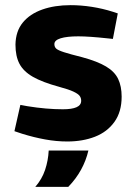

<svg xmlns="http://www.w3.org/2000/svg" viewBox="-20 -541 529 745"><path d="M241 8Q199 8 155 0Q111 -8 66 -22L36 -32L59 -134L86 -129Q123 -123 157.5 -120Q192 -117 224 -117Q259 -117 277 -125Q295 -133 295 -150Q295 -161 289 -169Q283 -177 265 -185.5Q247 -194 210 -204Q144 -222 107.5 -243Q71 -264 55.5 -293.5Q40 -323 40 -368Q41 -420 68.5 -453.5Q96 -487 144 -504Q192 -521 254 -521Q294 -521 336 -514.5Q378 -508 419 -495L437 -489L418 -390L399 -392Q362 -396 333.5 -398Q305 -400 284 -400Q240 -400 215.5 -392.5Q191 -385 191 -370Q191 -359 198 -352.5Q205 -346 228 -338.5Q251 -331 299 -319Q358 -303 391.5 -283Q425 -263 438.5 -234.5Q452 -206 452 -166Q452 -107 424 -68Q396 -29 348.5 -10.5Q301 8 241 8ZM117 184Q143 154 155 118Q167 82 169 43H323Q314 82 294.5 117.5Q275 153 245 184Z"/></svg>

Font: REM SemiBold
Style: Regular
Weight: 600
Designer: Octavio Pardo
Foundry: Ashler Design
Version: Version 1.005;gftools[0.9.28]